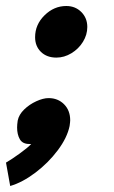

<svg xmlns="http://www.w3.org/2000/svg" viewBox="-40 -470 379 640"><path d="M64 10H58Q35 10 26 -6Q17 -22 17 -45Q17 -54 19 -68Q23 -88 40.5 -105Q58 -122 81 -132.5Q104 -143 122 -143Q153 -143 173.5 -122.5Q194 -102 194 -69Q194 -64 192 -50Q184 -11 152.5 31Q121 73 78 105.5Q35 138 -6 150L-20 72Q-1 61 26 41.5Q53 22 64 10ZM181 -450Q211 -450 231 -430Q251 -410 251 -380Q251 -354 236.5 -330.5Q222 -307 198 -292.5Q174 -278 148 -278Q116 -278 96.5 -297Q77 -316 77 -346Q77 -388 108.5 -419Q140 -450 181 -450Z"/></svg>

Font: Teachers ExtraBold
Style: Italic
Weight: 800
Designer: Alfredo Marco Pradil & Chank Diesel
Version: Version 0.009